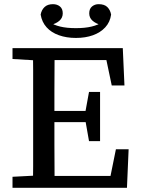

<svg xmlns="http://www.w3.org/2000/svg" viewBox="-20 -901 678 921"><path d="M40 0V-53L174 -60H187V0ZM138 0Q139 -52 139 -103.5Q139 -155 139 -207Q139 -259 139 -311V-360Q139 -411 139 -463Q139 -515 139 -567Q139 -619 138 -670H242Q242 -619 241.5 -567.5Q241 -516 241 -464Q241 -412 241 -360V-317Q241 -263 241 -209.5Q241 -156 241.5 -104Q242 -52 242 0ZM187 0V-57H544L503 -22L536 -185H597L589 0ZM191 -315V-369H430V-315ZM407 -224 388 -332V-356L407 -460H460V-224ZM40 -618V-670H187V-610H174ZM516 -491 483 -648 524 -613H187V-670H569L577 -491ZM344 -719Q299 -719 262.5 -732Q226 -745 203.5 -770Q181 -795 175 -831Q179 -853 193.5 -867Q208 -881 234 -881Q254 -881 267.5 -870Q281 -859 281 -837Q281 -816 265.5 -802Q250 -788 223 -781L217 -795Q238 -781 269 -773.5Q300 -766 344 -766Q388 -766 419 -773.5Q450 -781 472 -795L465 -781Q439 -788 423.5 -802Q408 -816 408 -837Q408 -859 421.5 -870Q435 -881 453 -881Q481 -881 495 -867Q509 -853 513 -831Q508 -795 485 -770Q462 -745 426 -732Q390 -719 344 -719Z"/></svg>

Font: Source Serif 4
Style: Regular
Weight: 400
Designer: Frank Grießhammer
Foundry: Adobe Systems Incorporated
Version: Version 4.004;hotconv 1.0.116;makeotfexe 2.5.65601